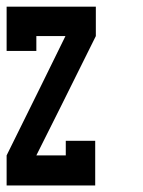

<svg xmlns="http://www.w3.org/2000/svg" viewBox="-20 -860 431 580"><path d="M0 -751Q0 -751 0 -751Q0 -736.3 0 -706.1Q30.3 -706.1 89.8 -706.1Q89.8 -720.7 89.8 -751Q119.1 -751 177.7 -751Q119.1 -630.9 0 -390.6Q0 -375 0 -352.5Q0 -330.1 0 -299.8Q88.9 -299.8 267.6 -299.8Q267.6 -330.1 267.6 -390.6Q267.6 -390.6 267.6 -390.6Q267.6 -405.3 267.6 -434.6Q238.3 -434.6 178.7 -434.6Q178.7 -419.9 178.7 -390.6Q149.4 -390.6 89.8 -390.6Q150.4 -510.7 269.5 -751Q269.5 -758.8 269.5 -774.4Q269.5 -795.9 269.5 -839.8Q179.7 -839.8 0 -839.8Q0 -810.5 0 -751Z"/></svg>

Font: Reach
Style: Fill
Weight: 400
Designer: Billy Harris
Version: Version 1.0